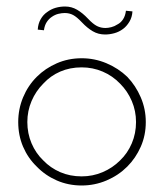

<svg xmlns="http://www.w3.org/2000/svg" viewBox="-20 -563 503 590"><path d="M371 -51Q397 -77 412.5 -112Q428 -147 428 -188Q428 -228 412.5 -264Q397 -300 371 -327Q344 -353 307.5 -368.5Q271 -384 231 -384Q190 -384 154.5 -368.5Q119 -353 93 -327Q66 -300 51 -264Q36 -228 36 -188Q36 -147 51 -112Q66 -77 93 -51Q119 -24 154.5 -8.5Q190 7 231 7Q271 7 307.5 -8.5Q344 -24 371 -51ZM113 -70Q90 -92 77 -122.5Q64 -153 64 -188Q64 -222 77 -252.5Q90 -283 113 -306Q135 -330 165 -343Q195 -356 231 -356Q265 -356 295.5 -343Q326 -330 349 -306Q372 -283 385 -252.5Q398 -222 398 -188Q398 -153 385 -122.5Q372 -92 349 -70Q326 -47 295.5 -34Q265 -21 231 -21Q195 -21 165 -34Q135 -47 113 -70ZM358 -474Q369 -482 377.5 -496Q386 -510 387 -528L367 -530Q365 -514 358 -503.5Q351 -493 341 -488Q332 -482 322 -479.5Q312 -477 304 -477Q290 -477 278 -483Q266 -489 250 -506Q234 -523 217 -533Q200 -543 180 -543Q165 -543 151 -539Q137 -535 125 -526Q113 -518 105 -504Q97 -490 96 -472L115 -470Q117 -485 123.5 -495Q130 -505 139 -511Q149 -518 159.5 -520.5Q170 -523 179 -523Q193 -523 204.5 -517Q216 -511 232 -494Q248 -477 265 -467Q282 -457 303 -457Q317 -457 331.5 -461Q346 -465 358 -474Z"/></svg>

Font: Josefin Slab Thin Light
Style: Regular
Weight: 300
Version: Version 2.000